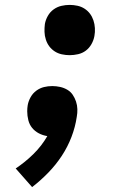

<svg xmlns="http://www.w3.org/2000/svg" viewBox="-20 -548 540 783"><path d="M111 215 44 139Q83 113 116.5 80Q150 47 173 7Q154 4 138 -4.5Q122 -13 111 -26.5Q100 -40 95.5 -58Q91 -76 91 -94Q91 -101 91.5 -107Q92 -113 93 -119Q96 -136 105 -152Q114 -168 128.5 -178.5Q143 -189 159.5 -193Q176 -197 193 -197Q209 -197 225 -193.5Q241 -190 254.5 -182Q268 -174 276.5 -161.5Q285 -149 290 -134Q295 -119 295.5 -103Q296 -87 293 -71Q287 -30 271.5 10.5Q256 51 232 87.5Q208 124 177 156Q146 188 111 215ZM264 -323Q248 -323 232 -326.5Q216 -330 203 -338.5Q190 -347 181 -359Q172 -371 167 -386.5Q162 -402 161.5 -418Q161 -434 163 -450Q166 -467 175 -483Q184 -499 198.5 -509.5Q213 -520 230 -524Q247 -528 264 -528Q280 -528 296 -524.5Q312 -521 325 -512.5Q338 -504 347 -492Q356 -480 361 -465Q366 -450 367 -433.5Q368 -417 365 -401Q362 -384 353 -368Q344 -352 330 -341.5Q316 -331 298.5 -327Q281 -323 264 -323Z"/></svg>

Font: Iosevka Aile Extrabold Oblique
Style: Regular
Weight: 800
Italic angle: -9°
Designer: Belleve Invis
Foundry: Belleve Invis
Version: Version 31.1.0; ttfautohint (v1.8.4)